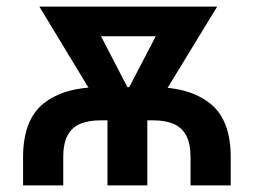

<svg xmlns="http://www.w3.org/2000/svg" viewBox="-20 -561 768 581"><path d="M49.8 0V-85Q49.8 -198.2 111.8 -247.8Q173.8 -297.4 283.7 -297.4H444.8Q553.7 -297.4 616 -247.8Q678.2 -198.2 678.2 -85V0H556.6V-85Q556.6 -126.5 543.5 -150.9Q530.3 -175.3 505.4 -186Q480.5 -196.8 444.8 -196.8H283.7Q249.5 -196.8 224.4 -187Q199.2 -177.2 185.3 -152.8Q171.4 -128.4 171.4 -85V0ZM305.2 0V-260.3H425.8V0ZM304.7 -201.7 99.1 -541H239.3L395.5 -239.3L382.3 -201.7ZM353.5 -201.7 342.3 -242.2 498 -541H637.2L430.2 -201.7ZM188 -451.2V-541H564.9V-451.2Z"/></svg>

Font: Inter 17pt SemiBold
Style: Regular
Weight: 600
Version: Version 4.001;git-66647c0bb